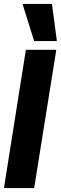

<svg xmlns="http://www.w3.org/2000/svg" viewBox="-33 -952 308 972"><path d="M-13 0 98 -700H252L140 0ZM140 -744 81 -932H230L255 -744Z"/></svg>

Font: Georama Condensed ExtraBold
Style: Italic
Weight: 800
Width: 3
Italic angle: -9°
Designer: Jean-Baptiste Levee
Foundry: Production Type
Version: Version 1.000